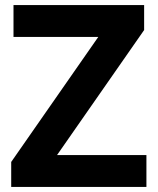

<svg xmlns="http://www.w3.org/2000/svg" viewBox="-20 -734 619 754"><path d="M555 0H24V-98L366 -589H33V-714H546V-616L204 -125H555Z"/></svg>

Font: Noto Sans Kannada
Style: Regular
Weight: 400
Designer: Jelle Bosma - Monotype Design Team
Foundry: Monotype Imaging Inc.
Version: Version 2.003